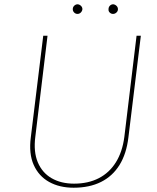

<svg xmlns="http://www.w3.org/2000/svg" viewBox="-20 -869 735 897"><path d="M145 -230Q136 -160 156.5 -111Q177 -62 221 -36.5Q265 -11 326 -11Q392 -11 441.5 -36.5Q491 -62 521.5 -111Q552 -160 561 -230L618 -702H638L580 -228Q571 -151 538.5 -98.5Q506 -46 452 -19Q398 8 324 8Q258 8 209.5 -19Q161 -46 137.5 -98.5Q114 -151 124 -228L182 -702H202ZM320 -826Q320 -836 327 -842.5Q334 -849 343 -849Q352 -848 358.5 -841.5Q365 -835 365 -826Q364 -817 357.5 -810.5Q351 -804 342 -804Q333 -804 326.5 -810.5Q320 -817 320 -826ZM487 -826Q487 -836 493.5 -842.5Q500 -849 509 -849Q518 -848 524.5 -841.5Q531 -835 531 -826Q531 -817 524 -810.5Q517 -804 508 -804Q499 -804 492.5 -810.5Q486 -817 487 -826Z"/></svg>

Font: Josefin Sans Thin Thin
Style: Italic
Weight: 250
Italic angle: -7°
Version: Version 2.000